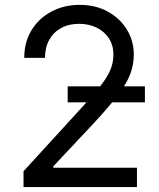

<svg xmlns="http://www.w3.org/2000/svg" viewBox="-20 -757 645 777"><path d="M75.2 0V-64L315.4 -326.7Q357.9 -373 385 -407.2Q412.1 -441.4 425.5 -471.7Q439 -502 439 -535.6Q439 -574.2 420.7 -602.1Q402.3 -629.9 370.8 -645.3Q339.4 -660.6 299.8 -660.6Q257.8 -660.6 226.8 -643.3Q195.8 -626 179 -595.2Q162.1 -564.5 162.1 -522.9H78.1Q78.1 -586.9 107.7 -635Q137.2 -683.1 188 -710.2Q238.8 -737.3 302.7 -737.3Q366.7 -737.3 416 -710.2Q465.3 -683.1 493.4 -637.5Q521.5 -591.8 521.5 -535.6Q521.5 -495.6 507.1 -457.3Q492.7 -418.9 457.3 -372.3Q421.9 -325.7 359.4 -258.3L195.8 -84V-78.1H534.2V0ZM253.9 -342.8V-407.7H566.4V-342.8Z"/></svg>

Font: Sahel VF Regular
Style: Regular
Weight: 400
Foundry: Saber Rastikerdar (saber.rastikerdar@gmail.com)
Version: Version 3.4.0